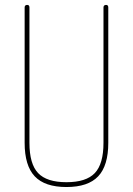

<svg xmlns="http://www.w3.org/2000/svg" viewBox="-20 -750 540 780"><path d="M80.1 -169.9V-719.7Q80.1 -729.5 89.8 -730Q99.6 -730.5 99.6 -719.7V-169.9Q99.6 -84 134.8 -46.9Q169.9 -9.8 250 -9.8Q330.1 -9.8 365.2 -46.9Q400.4 -84 400.4 -169.9V-719.7Q400.4 -729.5 410.2 -730Q419.9 -730.5 419.9 -719.7V-169.9Q419.9 -77.1 378.9 -33.7Q337.9 9.8 250 9.8Q162.1 9.8 121.1 -33.7Q80.1 -77.1 80.1 -169.9Z"/></svg>

Font: Rounded-X Mgen+ 1mn thin
Style: Regular
Weight: 100
Designer: [Source Han Sans]
Ryoko NISHIZUKA  (kana & ideographs); Paul D. Hunt (Latin, Greek & Cyrillic); Wenlong ZHANG  (bopomofo
Version: Version 1.059.20150602